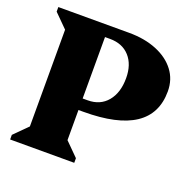

<svg xmlns="http://www.w3.org/2000/svg" viewBox="-122 -815 948 940"><g transform="rotate(20 351.5 -345.0)"><path d="M26 0V-24L95 -93V-597L26 -666V-690H395Q476 -690 538.5 -664.5Q601 -639 636 -593Q671 -547 671 -485Q671 -250 317 -250H291V-93L360 -24V0ZM317 -630H291V-310H317Q382 -310 419.5 -355Q457 -400 457 -476Q457 -547 419.5 -588.5Q382 -630 317 -630Z"/></g></svg>

Font: Platypi ExtraBold
Style: Regular
Weight: 800
Designer: David Sargent
Foundry: Bolt Cutter Type
Version: Version 1.200; ttfautohint (v1.8.4.7-5d5b)